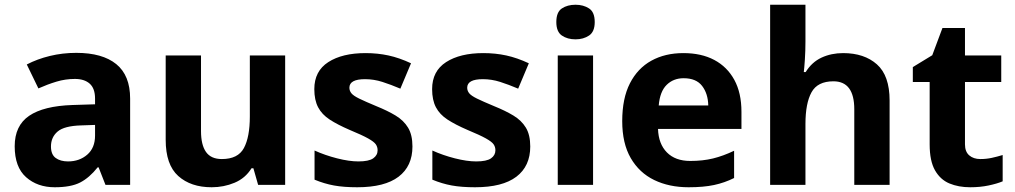

<svg xmlns="http://www.w3.org/2000/svg" viewBox="-20 -780 4282 810"><path d="M302 -557Q412 -557 470.5 -509.5Q529 -462 529 -364V0H425L396 -74H392Q357 -30 318 -10Q279 10 211 10Q138 10 90 -32.5Q42 -75 42 -163Q42 -250 103 -291.5Q164 -333 286 -337L381 -340V-364Q381 -407 358.5 -427Q336 -447 296 -447Q256 -447 218 -435.5Q180 -424 142 -407L93 -508Q137 -531 190.5 -544Q244 -557 302 -557ZM323 -251Q251 -249 223 -225Q195 -201 195 -162Q195 -128 215 -113.5Q235 -99 267 -99Q315 -99 348 -127.5Q381 -156 381 -208V-253Z M1183 -546V0H1069L1049 -70H1041Q1015 -28 969.5 -9Q924 10 873 10Q785 10 732 -37.5Q679 -85 679 -190V-546H828V-227Q828 -169 849 -139Q870 -109 916 -109Q984 -109 1009 -155.5Q1034 -202 1034 -289V-546Z M1720 -162Q1720 -79 1661.5 -34.5Q1603 10 1487 10Q1430 10 1389 2.5Q1348 -5 1307 -22V-145Q1351 -125 1402 -112Q1453 -99 1492 -99Q1536 -99 1554.5 -112Q1573 -125 1573 -146Q1573 -160 1565.5 -171Q1558 -182 1533 -196Q1508 -210 1455 -232Q1404 -254 1371 -275.5Q1338 -297 1322 -327.5Q1306 -358 1306 -404Q1306 -480 1365 -518Q1424 -556 1522 -556Q1573 -556 1619 -546Q1665 -536 1714 -513L1669 -406Q1629 -423 1593 -434.5Q1557 -446 1520 -446Q1487 -446 1470.5 -437Q1454 -428 1454 -410Q1454 -397 1462.5 -386.5Q1471 -376 1495.5 -364Q1520 -352 1568 -332Q1615 -313 1649 -292.5Q1683 -272 1701.5 -241.5Q1720 -211 1720 -162Z M2217 -162Q2217 -79 2158.5 -34.5Q2100 10 1984 10Q1927 10 1886 2.5Q1845 -5 1804 -22V-145Q1848 -125 1899 -112Q1950 -99 1989 -99Q2033 -99 2051.5 -112Q2070 -125 2070 -146Q2070 -160 2062.5 -171Q2055 -182 2030 -196Q2005 -210 1952 -232Q1901 -254 1868 -275.5Q1835 -297 1819 -327.5Q1803 -358 1803 -404Q1803 -480 1862 -518Q1921 -556 2019 -556Q2070 -556 2116 -546Q2162 -536 2211 -513L2166 -406Q2126 -423 2090 -434.5Q2054 -446 2017 -446Q1984 -446 1967.5 -437Q1951 -428 1951 -410Q1951 -397 1959.5 -386.5Q1968 -376 1992.5 -364Q2017 -352 2065 -332Q2112 -313 2146 -292.5Q2180 -272 2198.5 -241.5Q2217 -211 2217 -162Z M2482 -546V0H2333V-546ZM2408 -760Q2441 -760 2465 -744.5Q2489 -729 2489 -687Q2489 -646 2465 -630Q2441 -614 2408 -614Q2374 -614 2350.5 -630Q2327 -646 2327 -687Q2327 -729 2350.5 -744.5Q2374 -760 2408 -760Z M2863 -556Q2939 -556 2993.5 -527Q3048 -498 3078 -443Q3108 -388 3108 -308V-236H2756Q2758 -173 2793.5 -137Q2829 -101 2892 -101Q2945 -101 2988 -111.5Q3031 -122 3077 -144V-29Q3037 -9 2992.5 0.5Q2948 10 2885 10Q2803 10 2740 -20.5Q2677 -51 2641 -113Q2605 -175 2605 -269Q2605 -365 2637.5 -428.5Q2670 -492 2728 -524Q2786 -556 2863 -556ZM2864 -450Q2821 -450 2792.5 -422Q2764 -394 2759 -335H2968Q2967 -385 2942 -417.5Q2917 -450 2864 -450Z M3378 -605Q3378 -565 3375.5 -528Q3373 -491 3371 -476H3379Q3405 -518 3446 -537Q3487 -556 3537 -556Q3626 -556 3679.5 -508.5Q3733 -461 3733 -356V0H3584V-319Q3584 -437 3496 -437Q3429 -437 3403.5 -390.5Q3378 -344 3378 -257V0H3229V-760H3378Z M4116 -109Q4141 -109 4164 -114Q4187 -119 4210 -126V-15Q4186 -5 4150.5 2.5Q4115 10 4073 10Q4024 10 3985.5 -6Q3947 -22 3924.5 -61.5Q3902 -101 3902 -171V-434H3831V-497L3913 -547L3956 -662H4051V-546H4204V-434H4051V-171Q4051 -140 4069 -124.5Q4087 -109 4116 -109Z"/></svg>

Font: Noto Sans Adlam Unjoined
Style: Bold
Weight: 700
Version: Version 3.001